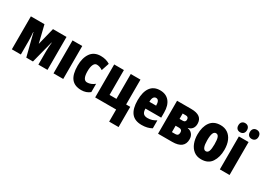

<svg xmlns="http://www.w3.org/2000/svg" viewBox="-16 -1677 3823 2790"><g transform="rotate(30 1895.5 -282.0)"><path d="M648 0H495V-226Q495 -292 504 -373H500L404 0H292L197 -373H193Q201 -295 201 -225V0H50V-553H278L349 -264L421 -553H648Z M749 0V-553H912V0Z M996 -274Q996 -403 1052 -483Q1108 -563 1221 -563Q1309 -563 1375 -521L1332 -391Q1281 -425 1232 -425Q1199 -425 1180 -385.5Q1161 -346 1161 -274Q1161 -129 1236 -129Q1300 -129 1361 -178V-39Q1302 10 1218 10Q1105 10 1050.5 -59Q996 -128 996 -274Z M1800 203V0H1448V-553H1611V-136H1726V-553H1889V-136H1958V203Z M2426 -310V-225H2162Q2162 -170 2184.5 -145Q2207 -120 2255 -120Q2294 -120 2327 -130Q2360 -140 2398 -163V-30Q2329 10 2231 10Q2113 10 2057.5 -61.5Q2002 -133 2002 -274Q2002 -414 2056.5 -488Q2111 -562 2216 -562Q2316 -562 2371 -496.5Q2426 -431 2426 -310ZM2162 -339H2275Q2275 -437 2220 -437Q2193 -437 2177.5 -413.5Q2162 -390 2162 -339Z M2837 -290V-286Q2884 -279 2912.5 -244.5Q2941 -210 2941 -158Q2941 0 2740 0H2503V-553H2741Q2835 -553 2882 -517.5Q2929 -482 2929 -410Q2929 -362 2904.5 -330Q2880 -298 2837 -290ZM2721 -433H2666V-343H2721Q2743 -343 2754.5 -354.5Q2766 -366 2766 -385Q2766 -433 2721 -433ZM2724 -228H2666V-121H2724Q2776 -121 2776 -177Q2776 -228 2724 -228Z M3229 10Q3154 10 3103.5 -30Q3053 -70 3028.5 -135.5Q3004 -201 3004 -278Q3004 -406 3060 -484.5Q3116 -563 3231 -563Q3299 -563 3349.5 -529.5Q3400 -496 3428 -432Q3456 -368 3456 -278Q3456 -156 3401.5 -73Q3347 10 3229 10ZM3230 -126Q3263 -126 3277 -162.5Q3291 -199 3291 -278Q3291 -356 3277 -392Q3263 -428 3230 -428Q3199 -428 3184 -391Q3169 -354 3169 -276Q3169 -126 3230 -126Z M3540 0V-553H3703V0ZM3524 -767Q3558 -767 3577.5 -746Q3597 -725 3597 -690Q3597 -655 3577.5 -634.5Q3558 -614 3524 -614Q3491 -614 3471.5 -634Q3452 -654 3452 -690Q3452 -726 3471.5 -746.5Q3491 -767 3524 -767ZM3718 -767Q3752 -767 3771.5 -746.5Q3791 -726 3791 -690Q3791 -655 3771.5 -634.5Q3752 -614 3718 -614Q3684 -614 3665 -634.5Q3646 -655 3646 -690Q3646 -726 3665.5 -746.5Q3685 -767 3718 -767Z"/></g></svg>

Font: Noto Sans UI CondBlack
Style: Regular
Weight: 900
Width: 3
Designer: Monotype Design Team
Foundry: Monotype Imaging Inc.
Version: Version 1.001